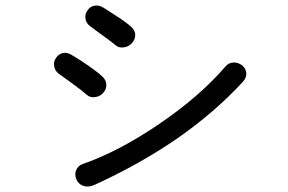

<svg xmlns="http://www.w3.org/2000/svg" viewBox="-20 -722 1040 694"><path d="M242.2 -521.5Q223.6 -534.2 207 -530.3Q191.4 -526.4 182.6 -512.7Q172.9 -499 175.8 -483.4Q177.7 -465.8 194.3 -454.1Q224.6 -432.6 243.2 -418.9Q276.4 -394.5 293 -379.9Q305.7 -368.2 324.2 -371.1Q340.8 -373 352.5 -385.7Q365.2 -399.4 364.3 -415Q364.3 -433.6 347.7 -447.3Q335.9 -459 299.8 -484.4Q267.6 -506.8 242.2 -521.5ZM355.5 -693.4Q336.9 -705.1 320.3 -701.2Q304.7 -698.2 295.9 -683.6Q286.1 -669.9 289.1 -654.3Q291 -637.7 307.6 -626L334 -606.4Q355.5 -590.8 366.2 -583Q384.8 -569.3 396.5 -559.6Q409.2 -547.9 427.7 -550.8Q444.3 -552.7 456.1 -565.4Q468.8 -579.1 468.8 -594.7Q468.8 -613.3 452.1 -627Q441.4 -636.7 416 -654.3Q401.4 -664.1 369.1 -684.6ZM858.4 -426.8Q872.1 -442.4 870.1 -459Q868.2 -474.6 855.5 -485.4Q841.8 -496.1 825.2 -496.1Q806.6 -496.1 793.9 -480.5Q702.1 -374 557.6 -275.4Q412.1 -175.8 281.2 -129.9Q261.7 -124 254.9 -106.4Q249 -90.8 255.9 -74.2Q262.7 -57.6 279.3 -50.8Q296.9 -43.9 319.3 -52.7Q480.5 -126 615.2 -217.8Q753.9 -313.5 858.4 -426.8Z"/></svg>

Font: GungsuhChe
Style: Regular
Weight: 400
Monospace: yes
Version: Version 2.21